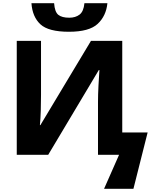

<svg xmlns="http://www.w3.org/2000/svg" viewBox="-20 -970 961 1203"><path d="M412 -771Q539 -771 592 -820.5Q645 -870 653 -950H509Q504 -898 478.5 -878.5Q453 -859 414 -859Q368 -859 345.5 -877Q323 -895 319 -950H177Q183 -864 233.5 -817.5Q284 -771 412 -771ZM632 213H816L905 -140H746V-714H550L233 -186H230Q234 -225 235.5 -277.5Q237 -330 237 -375V-714H85V0H282L599 -531H603Q600 -491 597 -433.5Q594 -376 594 -331V0H726Z"/></svg>

Font: Noto Sans UI Extra
Style: Regular
Weight: 800
Designer: Monotype Design Team
Foundry: Monotype Imaging Inc.
Version: Version 1.901